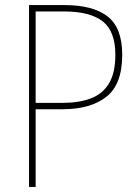

<svg xmlns="http://www.w3.org/2000/svg" viewBox="-20 -734 548 754"><path d="M234 -714Q345 -714 402.5 -669.5Q460 -625 460 -519Q460 -403 398 -354Q336 -305 225 -305H120V0H94V-714ZM231 -689H120V-330H226Q290 -330 336.5 -347.5Q383 -365 408 -406.5Q433 -448 433 -519Q433 -611 383.5 -650Q334 -689 231 -689Z"/></svg>

Font: Noto Sans Lao UI SemCond Thin
Style: Regular
Weight: 100
Width: 4
Designer: Monotype Design Team
Foundry: Monotype Imaging Inc.
Version: Version 2.000; ttfautohint (v1.8.4.7-5d5b)